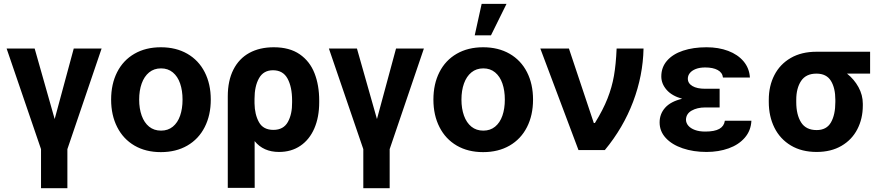

<svg xmlns="http://www.w3.org/2000/svg" viewBox="-20 -784 4622 1003"><path d="M161.1 -530.3 265.6 -162.1 365.2 -530.3H510.7L332 -4.9V199.2H194.3V-4.9L14.6 -530.3Z M560.5 -263.7Q560.5 -345.2 592 -407.2Q623.5 -469.2 682.4 -503.2Q741.2 -537.1 820.3 -537.1Q899.4 -537.1 958.5 -503.2Q1017.6 -469.2 1049.3 -407.2Q1081.1 -345.2 1081.1 -263.7Q1081.1 -182.1 1049.3 -119.9Q1017.6 -57.6 958.5 -23.4Q899.4 10.7 820.3 10.7Q741.2 10.7 682.6 -23.4Q624 -57.6 592.3 -119.9Q560.5 -182.1 560.5 -263.7ZM933.6 -263.7Q933.6 -311 920.9 -347.9Q908.2 -384.8 882.8 -405.8Q857.4 -426.8 821.3 -426.8Q784.7 -426.8 759 -405.8Q733.4 -384.8 720.2 -347.9Q707 -311 707 -263.7Q707 -216.8 720.2 -179.9Q733.4 -143.1 759 -122.3Q784.7 -101.6 821.3 -101.6Q857.4 -101.6 882.8 -122.3Q908.2 -143.1 920.9 -179.7Q933.6 -216.3 933.6 -263.7Z M1410.2 -537.1Q1492.7 -537.1 1545.7 -500.5Q1598.6 -463.9 1623 -401.4Q1647.5 -338.9 1647.5 -258.8V-250Q1647.5 -171.9 1622.1 -113.3Q1596.7 -54.7 1549.3 -22.5Q1502 9.8 1437.5 9.8Q1356 9.8 1310.1 -46.9L1310.5 197.3H1169.9V-280.3Q1169.9 -362.3 1199.2 -420.2Q1228.5 -478 1282.5 -507.6Q1336.4 -537.1 1410.2 -537.1ZM1309.6 -244.1Q1310.5 -186 1332.8 -145.8Q1355 -105.5 1408.2 -105.5Q1460.9 -105.5 1483.9 -147Q1506.8 -188.5 1505.9 -250V-258.8Q1505.9 -329.6 1482.2 -373.3Q1458.5 -417 1406.2 -417Q1356.4 -417 1333 -375.2Q1309.6 -333.5 1309.6 -267.6Z M1844.7 -530.3 1949.2 -162.1 2048.8 -530.3H2194.3L2015.6 -4.9V199.2H1877.9V-4.9L1698.2 -530.3Z M2244.1 -263.7Q2244.1 -345.2 2275.6 -407.2Q2307.1 -469.2 2366 -503.2Q2424.8 -537.1 2503.9 -537.1Q2583 -537.1 2642.1 -503.2Q2701.2 -469.2 2732.9 -407.2Q2764.6 -345.2 2764.6 -263.7Q2764.6 -182.1 2732.9 -119.9Q2701.2 -57.6 2642.1 -23.4Q2583 10.7 2503.9 10.7Q2424.8 10.7 2366.2 -23.4Q2307.6 -57.6 2275.9 -119.9Q2244.1 -182.1 2244.1 -263.7ZM2617.2 -263.7Q2617.2 -311 2604.5 -347.9Q2591.8 -384.8 2566.4 -405.8Q2541 -426.8 2504.9 -426.8Q2468.3 -426.8 2442.6 -405.8Q2417 -384.8 2403.8 -347.9Q2390.6 -311 2390.6 -263.7Q2390.6 -216.8 2403.8 -179.9Q2417 -143.1 2442.6 -122.3Q2468.3 -101.6 2504.9 -101.6Q2541 -101.6 2566.4 -122.3Q2591.8 -143.1 2604.5 -179.7Q2617.2 -216.3 2617.2 -263.7ZM2496.1 -763.7H2626L2544.9 -599.6H2460Z M2802.7 -530.3H2952.1L3082 -141.6H3087.9Q3130.4 -210.4 3153.6 -269.3Q3176.8 -328.1 3187.3 -388.2Q3197.8 -448.2 3201.2 -530.3H3341.8Q3338.9 -389.2 3287.4 -252.7Q3235.8 -116.2 3139.6 0H3002Z M3543.5 -268.1Q3489.7 -283.2 3462.2 -314.9Q3434.6 -346.7 3434.6 -384.8Q3434.6 -432.6 3464.6 -467Q3494.6 -501.5 3548.1 -519.3Q3601.6 -537.1 3670.9 -537.1Q3733.9 -537.1 3784.2 -518.1Q3834.5 -499 3864.5 -463.4Q3894.5 -427.7 3897.5 -378.9H3756.8Q3753.9 -404.8 3729.2 -418.2Q3704.6 -431.6 3664.1 -431.6Q3635.3 -431.6 3614.7 -423.6Q3594.2 -415.5 3583.7 -402.3Q3573.2 -389.2 3573.2 -373Q3573.2 -348.6 3597.2 -334.5Q3621.1 -320.3 3664.1 -320.3H3739.3V-222.7H3664.1Q3622.1 -222.7 3593 -206.1Q3564 -189.5 3563.5 -158.2Q3564 -141.1 3575.9 -127.2Q3587.9 -113.3 3610.4 -105Q3632.8 -96.7 3664.1 -96.7Q3712.9 -96.7 3737.8 -110.8Q3762.7 -125 3766.6 -153.3H3905.3Q3902.8 -101.6 3870.8 -64.7Q3838.9 -27.8 3786.4 -9Q3733.9 9.8 3670.9 9.8Q3602.1 9.8 3546.1 -9.3Q3490.2 -28.3 3458 -63.2Q3425.8 -98.1 3425.8 -144.5Q3425.8 -189 3454.8 -221.4Q3483.9 -253.9 3543.5 -268.1Z M4245.1 -513.7H4525.4V-399.4H4404.8Q4441.9 -370.1 4464.6 -328.9Q4487.3 -287.6 4487.3 -242.2V-232.4Q4487.3 -164.1 4458.7 -108.9Q4430.2 -53.7 4375.7 -22Q4321.3 9.8 4246.1 9.8Q4168 9.8 4111.6 -23.9Q4055.2 -57.6 4025.6 -116.9Q3996.1 -176.3 3996.1 -251V-262.7Q3996.1 -335 4025.4 -391.8Q4054.7 -448.7 4110.8 -481.2Q4167 -513.7 4245.1 -513.7ZM4246.1 -104.5Q4297.9 -104.5 4320.8 -144.5Q4343.8 -184.6 4343.8 -251V-262.7Q4343.8 -324.2 4320.6 -361.8Q4297.4 -399.4 4245.1 -399.4Q4190.4 -399.4 4165 -361.3Q4139.6 -323.2 4139.6 -262.7V-251Q4139.6 -184.6 4165 -144.5Q4190.4 -104.5 4246.1 -104.5Z"/></svg>

Font: Pretendard GOV
Style: Bold
Weight: 700
Designer: Base glyphs from Inter by Rasmus Andersson; Hangeul glyphs from Noto Sans CJK(Source Han Sans) by Jang Soo-young and Kan
Foundry: Kil Hyung-jin
Version: Version 1.309